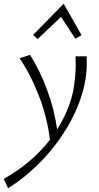

<svg xmlns="http://www.w3.org/2000/svg" viewBox="-73 -713 526 1022"><path d="M389 -380Q389 -318 376 -259Q352 -153 293 -49.5Q234 54 150 141.5Q66 229 -30 289L-53 239Q93 158 193 31Q178 -90 133.5 -204.5Q89 -319 31 -403L87 -421Q138 -341 177.5 -235Q217 -129 231 -24Q294 -124 316 -226Q330 -299 330 -372Q330 -399 329 -413H388Q389 -402 389 -380ZM361 -526 328 -507 252 -623 127 -505 103 -527 266 -693Z"/></svg>

Font: Ysabeau Semilight
Style: Italic
Weight: 300
Italic angle: -12°
Designer: Christian Thalmann (Catharsis Fonts)
Version: Version 0.003